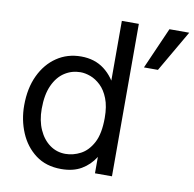

<svg xmlns="http://www.w3.org/2000/svg" viewBox="-80 -788 887 877"><g transform="rotate(10 364.0 -349.5)"><path d="M494.1 -707V0H415.3V-707ZM415.3 -256.6Q415.3 -310.4 401 -346.4Q386.8 -382.5 364.4 -403.7Q341.9 -425 317.2 -434.2Q292.5 -443.3 270.7 -443.3Q230.6 -443.3 197.3 -421.8Q164 -400.3 144.3 -357Q124.5 -313.8 124.5 -248.1Q124.5 -193.4 143.1 -151.9Q161.7 -110.3 193.8 -87.1Q225.9 -63.9 266.1 -63.9Q302.3 -63.9 336.5 -81.8Q370.7 -99.7 393 -141.5Q415.3 -183.4 415.3 -256.6ZM460.2 -256.4Q460.2 -207.3 449.5 -160.4Q438.7 -113.4 414.8 -75.3Q390.8 -37.2 352.8 -14.8Q314.7 7.6 259.3 7.6Q188.7 7.6 140.6 -28.6Q92.5 -64.8 67.7 -123.6Q42.9 -182.3 42.9 -249.5Q42.9 -329.3 71.1 -388.8Q99.3 -448.3 148.5 -481.4Q197.7 -514.6 261.1 -514.6Q324.2 -514.6 368.5 -480.9Q412.7 -447.2 436.5 -389.1Q460.2 -331 460.2 -256.4ZM551.6 -515.2 636 -707.2H727.8L616.5 -515.2Z"/></g></svg>

Font: Hind Variable Light
Style: Regular
Weight: 300
Designer: Manushi Parikh, Satya Rajpurohit
Foundry: Indian Type Foundry
Version: Version 3.000